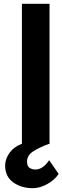

<svg xmlns="http://www.w3.org/2000/svg" viewBox="-20 -756 328 1008"><path d="M153 232Q92 232 49.5 201.5Q7 171 7 113Q7 80 29 48Q51 16 92 0L210 -6L235 0Q184 19 153 39.5Q122 60 122 92Q122 117 135.5 125.5Q149 134 166 134Q205 134 238 85L288 157Q266 190 227 211Q188 232 153 232ZM95 -736H240V0H95Z"/></svg>

Font: Reem Kufi
Style: Regular
Weight: 400
Designer: Khaled Hosny
Version: Version 1.6